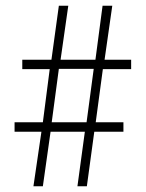

<svg xmlns="http://www.w3.org/2000/svg" viewBox="-20 -652 510 672"><path d="M125 -191H31V-224H130L154 -410H58V-443H160L186 -632H219L192 -443H314L339 -632H373L346 -443H439V-410H340L315 -224H412V-191H310L284 0H251L277 -191H157L130 0H97ZM283 -224 308 -411H186L161 -224Z"/></svg>

Font: Noto Sans Gurmukhi ExtraCondensed ExtraLight
Style: Regular
Weight: 200
Width: 2
Designer: Jelle Bosma - Monotype Design Team
Foundry: Monotype Imaging Inc.
Version: Version 2.004; ttfautohint (v1.8.4.7-5d5b)